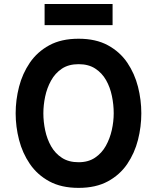

<svg xmlns="http://www.w3.org/2000/svg" viewBox="-20 -900 762 932"><path d="M361.5 12Q277.5 12 219.2 -19.8Q161 -51.5 125 -104.2Q89 -157 72.5 -221Q56 -285 56 -350Q56 -415 72.5 -479Q89 -543 125 -595.8Q161 -648.5 219.2 -680.2Q277.5 -712 361.5 -712Q445.5 -712 503.8 -680.2Q562 -648.5 597.8 -595.8Q633.5 -543 649.8 -479Q666 -415 666 -350Q666 -285 649.8 -221Q633.5 -157 597.8 -104.2Q562 -51.5 503.8 -19.8Q445.5 12 361.5 12ZM361.5 -112.5Q408.5 -112.5 441.2 -134.5Q474 -156.5 493.8 -192Q513.5 -227.5 522.8 -269Q532 -310.5 532 -350Q532 -392 523.2 -434.2Q514.5 -476.5 494.8 -511.2Q475 -546 442.2 -567.2Q409.5 -588.5 361.5 -588.5Q313 -588.5 280.2 -566.5Q247.5 -544.5 227.8 -508.8Q208 -473 199.2 -431.2Q190.5 -389.5 190.5 -350Q190.5 -308.5 199.5 -266.5Q208.5 -224.5 228.2 -189.8Q248 -155 280.8 -133.8Q313.5 -112.5 361.5 -112.5ZM196.5 -778V-880.5H526.5V-778Z"/></svg>

Font: Overpass
Style: Bold
Weight: 700
Designer: Delve Withrington, Dave Bailey, Thomas Jockin
Foundry: Delve Fonts LLC
Version: Version 4.000; ttfautohint (v1.8.3)